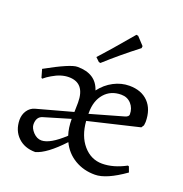

<svg xmlns="http://www.w3.org/2000/svg" viewBox="-130 -830 914 958"><g transform="rotate(20 326.5 -351.5)"><path d="M538.1 -330.1Q538.1 -363.3 517.6 -385.7Q497.1 -408.2 464.8 -408.2Q409.2 -408.2 376 -370.1Q342.8 -332 342.8 -269V-262.2L518.1 -312Q538.1 -317.9 538.1 -330.1ZM103 -120.1Q103 -99.6 123 -78.1Q143.1 -57.1 167 -57.1Q212.4 -57.1 285.2 -125Q272.9 -162.1 272.9 -210L134.8 -168.9Q103 -160.2 103 -120.1ZM189 -400.9Q147.9 -400.9 103 -374Q83 -362.8 65.9 -348.1L61 -351.1L48.8 -394Q176.3 -464.8 211.9 -463.9Q310.1 -463.9 335.9 -383.8Q364.7 -421.9 404.8 -442.9Q444.8 -463.9 487.8 -463.9Q551.8 -463.9 588.4 -426.3Q625 -388.7 625 -321.8Q625 -314.9 623 -303.2L613.8 -289.1L344.2 -225.1Q350.1 -146.5 391.1 -99.1Q432.1 -51.8 491.2 -51.8Q550.8 -51.8 616.2 -86.9L622.1 -85L632.8 -56.2Q536.6 12.2 476.6 12.2Q417 12.7 369.1 -15.6Q321.3 -43.9 296.9 -95.2Q214.8 -7.3 158.2 7.8Q101.1 7.8 65.9 -26.4Q30.8 -60.5 29.8 -116.2Q29.8 -145 44.4 -166.5Q59.1 -188 83 -194.8L273.9 -247.1L274.9 -296.9Q274.9 -400.9 189 -400.9ZM283.2 -542Q328.1 -590.3 433.1 -714.8L442.9 -712.9L481 -671.9L480 -661.1Q387.2 -589.4 312 -521L303.2 -522.9Z"/></g></svg>

Font: Alegreya-Regular
Style: Regular
Weight: 400
Designer: Juan Pablo del Peral
Foundry: Juan Pablo del Peral
Version: Version 1.003